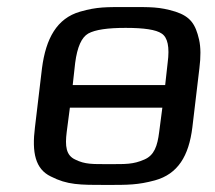

<svg xmlns="http://www.w3.org/2000/svg" viewBox="-20 -514 608 544"><path d="M545 -321C549 -353 549 -380 544 -402C534 -445 520 -467 477 -481C431 -495 407 -494 344 -494C281 -494 256 -495 207 -481C141 -462 110 -405 99 -321L79 -153C70 -82 80 -35 124 -14C171 10 205 10 282 10C343 10 371 10 419 -3C484 -21 515 -72 525 -153ZM193 -336C199 -381 211 -408 230 -419C250 -430 285 -435 336 -435C388 -435 422 -430 438 -419C455 -408 461 -381 455 -336L448 -273H186ZM431 -140C426 -100 417 -74 389 -62C357 -48 336 -49 289 -49C242 -49 221 -48 193 -62C167 -74 164 -100 169 -140L178 -209H440Z"/></svg>

Font: Gamestation Text
Style: Italic
Weight: 400
Designer: Jonas Hecksher
Foundry: Jonas Hecksher, Playtypeª, e-types AS
Version: Version 1.003